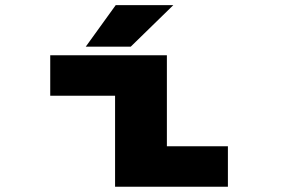

<svg xmlns="http://www.w3.org/2000/svg" viewBox="-20 -710 1090 730"><path d="M306 -532.5 420 -690.5H639L477 -532.5ZM614.5 -154H846.5V0H417.5V-346H171V-500H614.5Z"/></svg>

Font: League Mono Extended ExtraBold
Style: Regular
Weight: 800
Width: 9
Designer: Tyler Finck
Foundry: The League of Moveable Type / Tyler Finck
Version: Version 2.210